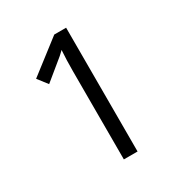

<svg xmlns="http://www.w3.org/2000/svg" viewBox="-168 -836 907 959"><g transform="rotate(-30 286.0 -357.0)"><path d="M349.1 0H270V-508.8Q270 -572.3 273.9 -628.9Q263.7 -618.7 251 -607.4Q238.3 -596.2 134.8 -512.2L91.8 -567.9L280.8 -713.9H349.1Z"/></g></svg>

Font: f3_58770 
Style: Regular
Weight: 400
Foundry: Ascender Corporation
Version: Version 1.10